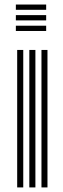

<svg xmlns="http://www.w3.org/2000/svg" viewBox="-20 -818 276 838"><path d="M49.2 -775.2V-798.2H181.5V-775.2ZM49.2 -729V-752H181.5V-729ZM49.2 -682.8V-705.8H181.5V-682.8ZM161 0V-600H187.2V0ZM55 0V-600H81.5V0ZM108 0V-600H134.5V0Z"/></svg>

Font: Big Shoulders Inline Text ExtraBold
Style: Regular
Weight: 800
Designer: Patric King
Foundry: XO Type Co
Version: Version 1.000